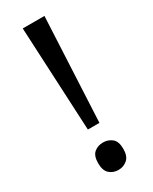

<svg xmlns="http://www.w3.org/2000/svg" viewBox="-191 -760 652 820"><g transform="rotate(-30 134.5 -350.0)"><path d="M163 -201H106L81 -714H188ZM72 -54Q72 -91 90 -106Q108 -121 134 -121Q159 -121 177.5 -106Q196 -91 196 -54Q196 -18 177.5 -2Q159 14 134 14Q108 14 90 -2Q72 -18 72 -54Z"/></g></svg>

Font: Apis
Style: Regular
Weight: 400
Designer: Monotype Design Team
Foundry: Monotype Imaging Inc.
Version: Version 2.000; build 0001